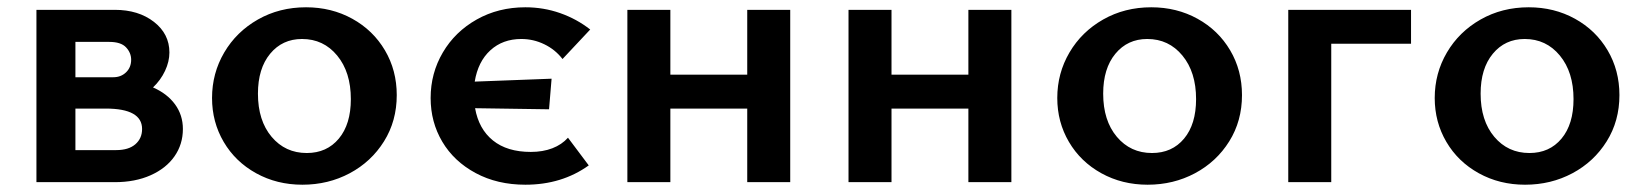

<svg xmlns="http://www.w3.org/2000/svg" viewBox="-20 -500 4512 527"><path d="M482 -146Q482 -104 459 -71Q436 -38 393.5 -19Q351 0 295 0H80V-473H295Q360 -473 402.5 -440Q445 -407 445 -356Q445 -331 433 -305.5Q421 -280 400 -260Q439 -243 460.5 -213.5Q482 -184 482 -146ZM187 -385V-288H291Q312 -288 326 -301.5Q340 -315 340 -336Q340 -355 326 -370Q312 -385 280 -385ZM370 -146Q370 -202 270 -202H187V-88H299Q333 -88 351.5 -104Q370 -120 370 -146Z M562 -231Q562 -299 595.5 -356Q629 -413 688 -446.5Q747 -480 820 -480Q890 -480 947 -448.5Q1004 -417 1036.5 -362Q1069 -307 1069 -239Q1069 -168 1034 -112Q999 -56 940 -24.5Q881 7 810 7Q740 7 683 -24.5Q626 -56 594 -110.5Q562 -165 562 -231ZM943 -228Q943 -302 905.5 -347.5Q868 -393 809 -393Q755 -393 721.5 -352.5Q688 -312 688 -243Q688 -169 725.5 -124.5Q763 -80 822 -80Q877 -80 910 -119.5Q943 -159 943 -228Z M1539 -122 1596 -46Q1522 7 1422 7Q1345 7 1285.5 -25Q1226 -57 1194 -111Q1162 -165 1162 -231Q1162 -299 1195.5 -356Q1229 -413 1288.5 -446.5Q1348 -480 1422 -480Q1472 -480 1517.5 -464Q1563 -448 1600 -419L1524 -338Q1504 -364 1474 -378.5Q1444 -393 1411 -393Q1360 -393 1326 -362Q1292 -331 1283 -276L1494 -284L1487 -200L1284 -203Q1294 -146 1333 -114.5Q1372 -83 1437 -83Q1470 -83 1496 -93Q1522 -103 1539 -122Z M2149 -473V0H2031V-202H1820V0H1702V-473H1820V-295H2031V-473Z M2756 -473V0H2638V-202H2427V0H2309V-473H2427V-295H2638V-473Z M2882 -231Q2882 -299 2915.5 -356Q2949 -413 3008 -446.5Q3067 -480 3140 -480Q3210 -480 3267 -448.5Q3324 -417 3356.5 -362Q3389 -307 3389 -239Q3389 -168 3354 -112Q3319 -56 3260 -24.5Q3201 7 3130 7Q3060 7 3003 -24.5Q2946 -56 2914 -110.5Q2882 -165 2882 -231ZM3263 -228Q3263 -302 3225.5 -347.5Q3188 -393 3129 -393Q3075 -393 3041.5 -352.5Q3008 -312 3008 -243Q3008 -169 3045.5 -124.5Q3083 -80 3142 -80Q3197 -80 3230 -119.5Q3263 -159 3263 -228Z M3853 -380H3634V0H3516V-473H3853Z M3918 -231Q3918 -299 3951.5 -356Q3985 -413 4044 -446.5Q4103 -480 4176 -480Q4246 -480 4303 -448.5Q4360 -417 4392.5 -362Q4425 -307 4425 -239Q4425 -168 4390 -112Q4355 -56 4296 -24.5Q4237 7 4166 7Q4096 7 4039 -24.5Q3982 -56 3950 -110.5Q3918 -165 3918 -231ZM4299 -228Q4299 -302 4261.5 -347.5Q4224 -393 4165 -393Q4111 -393 4077.5 -352.5Q4044 -312 4044 -243Q4044 -169 4081.5 -124.5Q4119 -80 4178 -80Q4233 -80 4266 -119.5Q4299 -159 4299 -228Z"/></svg>

Font: Ysabeau SC
Style: Bold
Weight: 700
Designer: Christian Thalmann (Catharsis Fonts)
Version: Version 0.003